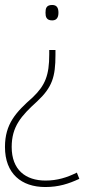

<svg xmlns="http://www.w3.org/2000/svg" viewBox="-30 -557 408 772"><path d="M205 -506C205 -523 200 -537 180 -537C156 -537 153 -523 153 -506C153 -490 156 -475 180 -475C200 -475 205 -490 205 -506ZM193 -356H168V-338C168 -255 152 -214 102 -166C34 -106 -10 -59 -10 34C-10 141 56 195 152 195C206 195 246 182 289 162L279 137C239 157 200 169 153 169C73 169 17 126 17 34C17 -48 55 -91 119 -149C180 -206 193 -248 193 -336Z"/></svg>

Font: Noto Sans Devanagari SemiCondensed Thin
Style: Regular
Weight: 100
Width: 4
Designer: Jelle Bosma - Monotype Design Team
Foundry: Monotype Imaging Inc.
Version: Version 2.004